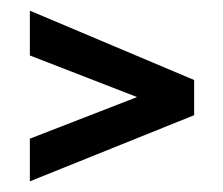

<svg xmlns="http://www.w3.org/2000/svg" viewBox="-20 -412 419 360"><path d="M36 -152V-72L344 -196V-262L36 -392V-308L237 -230Z"/></svg>

Font: Hussar Tani
Style: Bold
Weight: 700
Foundry: Cannot Into Space Fonts
Version: Version 0.92